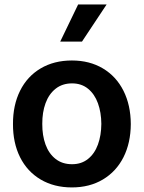

<svg xmlns="http://www.w3.org/2000/svg" viewBox="-20 -821 637 852"><path d="M299 10.7Q219.8 10.7 160.3 -24.5Q100.9 -59.7 69.1 -123.2Q37.3 -186.8 37.6 -270.6Q37.3 -354.4 69.1 -418.3Q100.9 -482.2 160.3 -517.4Q219.8 -552.6 299 -552.6Q377.5 -552.6 436.6 -517.4Q495.7 -482.2 527.9 -418.3Q560 -354.4 560.4 -270.6Q560 -186.8 527.9 -123.2Q495.7 -59.7 436.6 -24.5Q377.5 10.7 299 10.7ZM299.7 -92.3Q341.6 -92.3 370.7 -115.8Q399.9 -139.2 414.6 -179.7Q429.3 -220.2 429.7 -271.3Q429.3 -322.1 414.6 -362.7Q399.9 -403.4 370.7 -427.2Q341.6 -451 299.7 -451Q256.7 -451 226.7 -427.2Q196.7 -403.4 182 -362.7Q167.3 -322.1 167.6 -271.3Q167.3 -220.2 182 -179.7Q196.7 -139.2 226.6 -115.8Q256.4 -92.3 299.7 -92.3ZM247.2 -636.4 326.7 -801.1H453.1L343.8 -636.4Z"/></svg>

Font: Riot Sans
Style: Regular
Weight: 400
Designer: Rasmus Andersson
Foundry: rsms
Version: Version 3.005